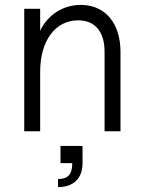

<svg xmlns="http://www.w3.org/2000/svg" viewBox="-20 -536 586 784"><path d="M407 -324V0H472V-324C472 -442 409 -516 310 -516C235 -516 173 -473 144 -410V-500H79V0H144V-243C144 -370 206 -453 299 -453C368 -453 407 -407 407 -324ZM217 195V228C281 228 317 192 317 130V60H227V130H275C275 176 258 195 217 195Z"/></svg>

Font: Uncut Sans Book
Style: Regular
Weight: 350
Designer: Kasper Nordkvist
Foundry: UNCUT.wtf
Version: Version 1.304;Glyphs 3.2 (3246)